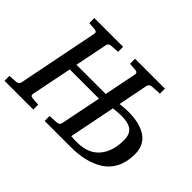

<svg xmlns="http://www.w3.org/2000/svg" viewBox="-143 -932 1194 1194"><g transform="rotate(45 453.5 -335.5)"><path d="M882 -251Q882 -183 857 -133Q832 -83 788 -55Q744 -27 689.5 -13.5Q635 0 569 0H338V-43L400 -47Q421 -48 425 -69L479 -337H222L168 -69Q164 -49 185 -47L238 -43V0H-15V-43L41 -47Q63 -49 67 -69L173 -602Q177 -621 155 -623L104 -627V-671H357V-627L299 -623Q278 -621 274 -602L231 -387H488L531 -602Q533 -610 528.5 -616Q524 -622 514 -623L462 -627V-671H725V-627L657 -623Q647 -622 640.5 -616Q634 -610 632 -602L593 -404Q638 -409 667 -409Q768 -409 825 -369.5Q882 -330 882 -251ZM772 -264Q772 -316 743 -338.5Q714 -361 648 -361L583 -356L522 -50Q548 -48 573 -48Q672 -48 722 -106.5Q772 -165 772 -264Z"/></g></svg>

Font: Veleka
Style: Italic
Weight: 400
Italic angle: -12°
Designer: Stefan Peev, Context Ltd, 2016; SIL International, 1997-2014.
Foundry: Stefan Peev, Context Ltd, 2016
Version: Version 1.000